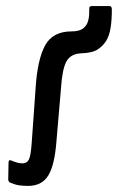

<svg xmlns="http://www.w3.org/2000/svg" viewBox="-20 -598 387 630"><path d="M72 12Q56 12 42.5 10Q29 8 13 1Q7 -2 7 -10L8 -64Q8 -76 18 -71Q38 -62 54 -62Q68 -62 74.5 -74Q81 -86 84 -129L97 -311Q103 -403 128 -449Q153 -495 215 -495Q240 -495 252.5 -504.5Q265 -514 269 -529Q272 -539 272.5 -550Q273 -561 273 -571Q273 -578 281 -578H340Q347 -578 347 -566Q347 -533 343 -507.5Q339 -482 329 -465Q318 -447 300 -435.5Q282 -424 245 -423Q211 -421 197.5 -395.5Q184 -370 180 -307L165 -132Q159 -55 138 -21.5Q117 12 72 12Z"/></svg>

Font: Sofia Sans Condensed Medium
Style: Regular
Weight: 500
Designer: Botio Nikoltchev, Ani Petrova
Foundry: lettersoup
Version: Version 4.101; ttfautohint (v1.8.4.7-5d5b)